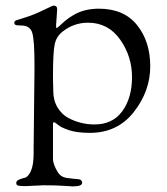

<svg xmlns="http://www.w3.org/2000/svg" viewBox="-20 -465 595 685"><path d="M100 62V82C100 109.3 96.8 130.2 90.5 144.5C84.2 158.8 77 167 69 169C61 171 53.8 173.3 47.5 176C41.2 178.7 38 182.5 38 187.5C38 192.5 40 195.7 44 197C48 198.3 57.3 199 72 199L135 196C165.7 196 189.7 196.7 207 198C224.3 199.3 235 200 239 200C261.7 200 273 195.8 273 187.5C273 179.2 267.8 174.7 257.5 174C247.2 173.3 234.5 172 219.5 170C204.5 168 193.3 161 186 149C174.7 130.3 169 114.7 169 102V-21C169 -26.3 170.2 -29 172.5 -29C174.8 -29 179.7 -25.8 187 -19.5C194.3 -13.2 207.5 -6.8 226.5 -0.5C245.5 5.8 270.3 9 301 9C366.3 9 418.5 -15.8 457.5 -65.5C496.5 -115.2 516 -169.5 516 -228.5C516 -287.5 500.3 -336.5 469 -375.5C437.7 -414.5 392.3 -434 333 -434C297 -434 266 -426 240 -410C228.7 -403.3 219 -396.5 211 -389.5L191.5 -372C186.5 -367.3 183.3 -365 182 -365C180.7 -365 180 -367.7 180 -373L184 -432C184 -440.7 179.7 -445 171 -445C169 -445 156.7 -439.5 134 -428.5C111.3 -417.5 91.3 -409.3 74 -404C56.7 -398.7 45.2 -395 39.5 -393C33.8 -391 31 -388.2 31 -384.5C31 -380.8 32.3 -378.2 35 -376.5C37.7 -374.8 44.7 -374 56 -374C77.3 -374 90.5 -364.8 95.5 -346.5C100.5 -328.2 103 -291.3 103 -236V-214ZM169 -192C169 -251.3 171.2 -290.2 175.5 -308.5C179.8 -326.8 189 -341.3 203 -352C229.7 -373.3 260 -384 294 -384C342 -384 380.2 -364 408.5 -324C436.8 -284 451 -239.3 451 -190C451 -140.7 439.5 -100.2 416.5 -68.5C393.5 -36.8 360.3 -21 317 -21C284.3 -21 253.3 -28.7 224 -44C208 -52.7 195 -65.3 185 -82C175 -98.7 170 -118.7 170 -142Z"/></svg>

Font: Sorts Mill Goudy
Style: Regular
Weight: 400
Version: Version 003.101